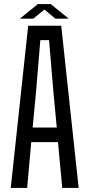

<svg xmlns="http://www.w3.org/2000/svg" viewBox="-20 -927 441 947"><path d="M33 0 119 -800H282L368 0H287L266 -226H134L114 0ZM141 -298H260L244 -467L222 -729H179L157 -466ZM78 -835 167 -907H230L319 -835H253L199 -880L144 -835Z"/></svg>

Font: Big Shoulders Text
Style: Regular
Weight: 400
Designer: Patric King
Foundry: XO Type Co
Version: Version 1.000; ttfautohint (v1.8.2)